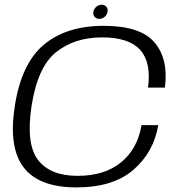

<svg xmlns="http://www.w3.org/2000/svg" viewBox="-20 -790 778 814"><path d="M304 4.5Q145.5 4.5 80.5 -80Q15.5 -164.5 42.5 -338.5Q70 -520 165.5 -600.2Q261 -680.5 419.5 -680.5Q575.5 -680.5 635.2 -610Q695 -539.5 679 -418.5H607.5Q622 -525.5 574.2 -578.5Q526.5 -631.5 412.5 -631.5Q296.5 -631.5 217.8 -568.8Q139 -506 113.5 -338.5Q89.5 -179.5 141.2 -112Q193 -44.5 309 -44.5Q423 -44.5 493 -101.5Q563 -158.5 580 -259.5H651Q631.5 -144.5 545.5 -70Q459.5 4.5 304 4.5ZM401.5 -710Q388.5 -710 381 -718.8Q373.5 -727.5 376 -740.5Q378 -752.5 388.2 -761.2Q398.5 -770 411.5 -770Q423.5 -770 431 -761.2Q438.5 -752.5 436 -740.5Q434 -727.5 423.8 -718.8Q413.5 -710 401.5 -710Z"/></svg>

Font: Anybody ExtraExpanded Light
Style: Italic
Weight: 300
Width: 8
Italic angle: -10°
Designer: Tyler Finck
Foundry: Etcetera Type Company
Version: Version 1.010; ttfautohint (v1.8.3) -l 8 -r 50 -G 200 -x 14 